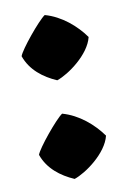

<svg xmlns="http://www.w3.org/2000/svg" viewBox="-75 -654 486 718"><g transform="rotate(-10 168.5 -294.5)"><path d="M34.2 -95.2C53.2 -40.5 99.1 -5.4 149.9 16.6C193.8 2 278.3 -58.1 293.5 -122.6C260.3 -168.9 208.5 -214.4 146 -231.9C121.1 -215.3 42 -119.1 34.2 -95.2ZM34.2 -469.7C53.2 -415 99.1 -379.9 149.9 -357.9C193.8 -372.6 278.3 -432.6 293.5 -497.1C260.3 -543.5 208.5 -588.9 146 -606.4C121.1 -589.8 42 -493.7 34.2 -469.7Z"/></g></svg>

Font: Fruktur
Style: Regular
Weight: 400
Designer: Viktoriya Grabowska
Foundry: Viktoriya Grabowska
Version: Version 1.002